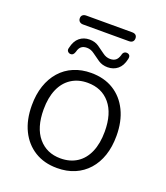

<svg xmlns="http://www.w3.org/2000/svg" viewBox="-139 -849 826 953"><g transform="rotate(20 273.5 -372.5)"><path d="M273 8Q205 8 155 -23Q105 -54 77.5 -110Q50 -166 50 -243Q50 -300 65.5 -346Q81 -392 110.5 -425.5Q140 -459 181.5 -476.5Q223 -494 273 -494Q342 -494 392 -463Q442 -432 469.5 -375.5Q497 -319 497 -243Q497 -185 481.5 -139Q466 -93 436.5 -60Q407 -27 366 -9.5Q325 8 273 8ZM273 -43Q323 -43 359.5 -66.5Q396 -90 415.5 -135Q435 -180 435 -243Q435 -338 391.5 -390Q348 -442 273 -442Q224 -442 187.5 -418.5Q151 -395 131.5 -350.5Q112 -306 112 -243Q112 -147 156 -95Q200 -43 273 -43ZM152 -706Q140 -706 133 -712.5Q126 -719 126 -730Q126 -741 133 -747Q140 -753 152 -753H394Q407 -753 413.5 -747Q420 -741 420 -730Q420 -719 413.5 -712.5Q407 -706 394 -706ZM141 -547Q133 -548 127.5 -555Q122 -562 126 -574Q134 -611 156 -629Q178 -647 209 -647Q237 -647 257.5 -633Q278 -619 296.5 -605Q315 -591 336 -591Q354 -591 365 -599.5Q376 -608 382 -628Q384 -639 390.5 -644Q397 -649 406 -648Q415 -647 419.5 -640.5Q424 -634 421 -621Q413 -584 391 -566Q369 -548 338 -548Q310 -548 289 -562Q268 -576 249.5 -590Q231 -604 210 -604Q192 -604 181 -595.5Q170 -587 165 -567Q162 -557 156.5 -551.5Q151 -546 141 -547Z"/></g></svg>

Font: Nunito ExtraLight Light
Style: Regular
Weight: 300
Version: Version 3.602